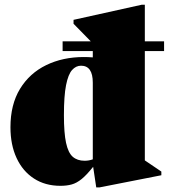

<svg xmlns="http://www.w3.org/2000/svg" viewBox="-20 -767 710 808"><path d="M243.5 -552V-593H362L289.5 -667V-683.5L576 -747H589.5V-593H670.5V-552H589.5V-92L659 -45V-29.5L399.5 21.5H385L372 -65Q344.5 -30.5 323.5 -13.5Q302.5 3.5 281.8 9.2Q261 15 234.5 15Q170 15 122.8 -15.8Q75.5 -46.5 49.8 -102Q24 -157.5 24 -231.5Q24 -327 64.2 -393Q104.5 -459 174.5 -493Q244.5 -527 332.5 -527Q352 -527 370.5 -525.5V-552ZM370.5 -419Q370.5 -490.5 321 -490.5Q299.5 -490.5 283.2 -472.2Q267 -454 258 -408.8Q249 -363.5 249 -282Q249 -207.5 258 -165.8Q267 -124 286.2 -107.2Q305.5 -90.5 336 -90.5Q354.5 -90.5 370.5 -96.5Z"/></svg>

Font: Newsreader Display ExtraBold
Style: Regular
Weight: 800
Designer: Hugues Gentile
Foundry: Production Type
Version: Version 1.001